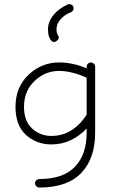

<svg xmlns="http://www.w3.org/2000/svg" viewBox="-20 -692 548 904"><path d="M222 -12Q152 -12 102.5 -56.5Q53 -101 53 -189Q53 -282 114.5 -340Q176 -398 258 -398Q323 -398 388 -370V-378Q388 -386 394 -392Q400 -398 408 -398Q416 -398 422 -392Q428 -386 428 -378V-67Q428 54 362.5 122.5Q297 191 165 191Q157 191 151 185Q145 179 145 171Q145 163 151 157Q157 151 165 151Q277 151 332.5 93.5Q388 36 388 -67V-87Q316 -12 222 -12ZM222 -52Q323 -52 388 -152V-326Q318 -358 258 -358Q192 -358 142.5 -310.5Q93 -263 93 -189Q93 -122 131 -87Q169 -52 222 -52ZM299 -671Q306 -674 314 -671Q322 -668 325 -661Q328 -654 325 -646Q322 -638 315 -635Q284 -623 265 -601Q246 -579 246 -555Q246 -537 253 -526Q263 -510 245 -498Q229 -488 217 -506Q206 -522 206 -555Q206 -589 230.5 -620Q255 -651 299 -671Z"/></svg>

Font: Hoogli Light
Style: Regular
Weight: 300
Designer: Anand Singh Naorem
Foundry: Brand New Type
Version: Version 1.00 b007